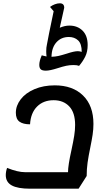

<svg xmlns="http://www.w3.org/2000/svg" viewBox="-20 -1118 633 1163"><path d="M546 -367Q546 -335 541 -302Q536 -269 527 -225Q516 -172 510.5 -133Q505 -94 505 -52L456 25H163Q87 25 51 5Q15 -15 15 -57Q15 -79 23 -101Q87 -75 132 -75H392Q392 -116 413 -210Q424 -261 429.5 -295.5Q435 -330 435 -361Q435 -436 399.5 -473.5Q364 -511 305 -511Q243 -511 204.5 -472.5Q166 -434 162 -365Q120 -365 98 -381Q76 -397 76 -435Q76 -478 105.5 -516.5Q135 -555 189 -578Q243 -601 312 -601Q420 -601 483 -539.5Q546 -478 546 -367ZM511 -845Q511 -805 496.5 -775.5Q482 -746 459 -719Q447 -724 426 -724Q402 -724 381 -719.5Q360 -715 329 -705Q282 -690 258 -690Q235 -690 226.5 -698.5Q218 -707 218 -725Q218 -749 233 -783Q237 -782 246 -779.5Q255 -777 262 -776Q260 -790 260 -808Q260 -831 264 -847Q271 -889 305 -1050L283 -1076Q296 -1086 312 -1092Q328 -1098 342 -1098Q369 -1098 369 -1071Q369 -1067 357 -1017L342 -950Q373 -963 400 -963Q449 -963 480 -932.5Q511 -902 511 -845ZM475 -804Q475 -853 453 -873.5Q431 -894 397 -894Q351 -894 322 -862Q293 -830 292 -774Q315 -775 333.5 -779Q352 -783 384 -793Q429 -808 451 -808Q461 -808 475 -804Z"/></svg>

Font: Lemonada
Style: Regular
Weight: 400
Designer: Mohamed Gaber (Arabic) Eduardo Tunni (Latin)
Foundry: Kief Type Foundry
Version: Version 3.006